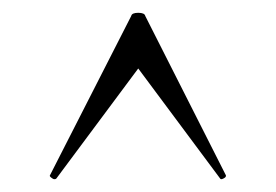

<svg xmlns="http://www.w3.org/2000/svg" viewBox="-20 -654 432 300"><path d="M333 -379Q333 -377 329 -375Q325 -373 324 -375L196 -547L68 -375Q67 -374 65 -374Q63 -374 60 -376.5Q57 -379 58 -380L185 -629Q186 -634 196 -634Q206 -634 207 -629L333 -380Z"/></svg>

Font: Cormorant Garamond
Style: Regular
Weight: 400
Designer: Christian Thalmann (Catharsis Fonts)
Version: Version 3.000